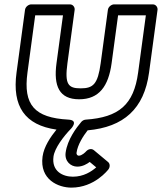

<svg xmlns="http://www.w3.org/2000/svg" viewBox="-20 -558 741 878"><path d="M224.6 158C229.8 119.6 270.3 65.8 305.1 30.1C305.1 30.1 341.7 -8.3 292.8 -11C137.6 -19.4 85.6 -78 105.6 -226L141 -488H268L238.4 -269C224.1 -163.4 251.3 -104 342.1 -104C432.8 -104 476.1 -163.4 490.4 -269L520 -488H647L611.6 -226C591.8 -79.8 524.5 -21.3 371.8 -10.9C364.2 -10.4 356.7 -6.4 351.7 -0.5C330.2 25 288.3 79.4 280.1 140C274.7 180 304 204 333.4 204C358 204 378.3 191.6 390.3 182.5L420 207.3C398.4 226.3 362.5 250 313.2 250C268.2 250 215.4 226 224.6 158ZM174.6 158C160.3 264 247.5 300 306.4 300C412.1 300 473.5 219.5 476.3 215.9C483.4 205.8 483.8 191 474.3 183L409.6 129C398.7 119.9 383.8 123.3 373.9 134C370.8 137.7 354.6 154 340.2 154C335.6 154 328.7 150 330.1 140C334.9 104 360.7 63.5 380.8 38C545.6 23.2 639.2 -60.4 661.6 -226L700.4 -513C701.8 -523.7 693.9 -538 678.7 -538H501.7C491 -538 475.4 -528.1 473.4 -513L440.4 -269C427.3 -172.6 406 -154 348.8 -154C291.6 -154 275.3 -172.6 288.4 -269L321.4 -513C322.8 -523.7 314.9 -538 299.7 -538H122.7C112 -538 96.4 -528.1 94.4 -513L55.6 -226C34.6 -71.3 94 14.1 238.3 34.7C210.9 68.1 180.7 113 174.6 158Z"/></svg>

Font: Hussar Techniczny
Style: Bold 
Weight: 700
Foundry: Cannot Into Space Fonts
Version: Version 0.77